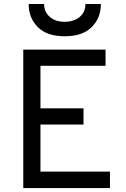

<svg xmlns="http://www.w3.org/2000/svg" viewBox="-20 -951 639 971"><path d="M306.6 -767.6Q216.8 -767.6 170.9 -814.5Q125 -860.4 125 -930.7Q151.4 -930.7 203.1 -930.7Q203.1 -889.6 232.4 -865.2Q260.7 -840.8 306.6 -840.8Q353.5 -840.8 382.8 -865.2Q412.1 -889.6 412.1 -930.7Q438.5 -930.7 490.2 -930.7Q490.2 -860.4 444.3 -814.5Q398.4 -767.6 306.6 -767.6ZM97.7 0Q97.7 -174.8 97.7 -700.2Q202.1 -700.2 513.7 -700.2Q513.7 -679.7 513.7 -618.2Q431.6 -618.2 184.6 -618.2Q184.6 -564.5 184.6 -403.3Q239.3 -403.3 402.3 -403.3Q402.3 -382.8 402.3 -321.3Q347.7 -321.3 184.6 -321.3Q184.6 -261.7 184.6 -83Q272.5 -83 536.1 -83Q536.1 -62.5 536.1 0Q426.8 0 97.7 0Z"/></svg>

Font: Overpass
Style: Regular
Weight: 400
Designer: Delve Withrington, Thomas Jockin
Version: Version 3.000;DELV;Overpass; ttfautohint (v1.5)